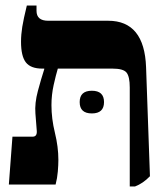

<svg xmlns="http://www.w3.org/2000/svg" viewBox="-20 -667 605 694"><path d="M522 -30 508 -424Q502 -592 371 -592H154Q112 -592 112 -628V-647H77Q65 -598 60.5 -570Q56 -542 56 -516Q56 -464 73.5 -441.5Q91 -419 133 -419H140V-417Q129 -383 117 -338.5Q105 -294 108 -257L113 -193Q114 -173 98 -173H25L12 0H181Q187 -23 189 -47Q191 -71 191 -89Q191 -136 178.5 -187Q166 -238 166 -287Q166 -324 174 -360Q182 -396 189 -419H387Q426 -419 437.5 -404.5Q449 -390 449 -351V7H468Q497 -4 522 -30ZM268 -298Q268 -257 312 -257Q356 -257 356 -298Q356 -339 312 -339Q268 -339 268 -298Z"/></svg>

Font: Noto Serif Hebrew SemiCondensed Extra
Style: Regular
Weight: 800
Width: 4
Designer: Monotype Design Team
Foundry: Monotype Imaging Inc.
Version: Version 1.901